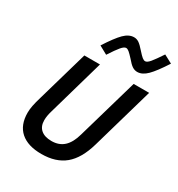

<svg xmlns="http://www.w3.org/2000/svg" viewBox="-213 -1051 1116 1204"><g transform="rotate(30 344.5 -449.5)"><path d="M282 -87Q336 -87 370.5 -118.5Q405 -150 423 -215L550 -655H662L533 -206Q500 -91 436 -38Q372 15 268 15Q169 15 116.5 -31.5Q64 -78 64 -167Q64 -190 69.5 -218.5Q75 -247 88 -290L193 -655H306L190 -249Q184 -229 181 -212Q178 -195 178 -178Q178 -134 205 -110.5Q232 -87 282 -87ZM629 -914 689 -882Q637 -801 602 -766Q567 -731 531 -731Q512 -731 495 -742Q478 -753 453 -783Q431 -807 419 -817Q407 -827 397 -827Q383 -827 363.5 -804Q344 -781 309 -727L249 -760Q301 -841 335.5 -875.5Q370 -910 407 -910Q426 -910 442.5 -899Q459 -888 485 -858Q507 -833 519 -823.5Q531 -814 541 -814Q555 -814 574.5 -837.5Q594 -861 629 -914Z"/></g></svg>

Font: Intel One Mono Medium
Style: Italic
Weight: 500
Italic angle: -16°
Monospace: yes
Designer: Fred Shallcrass
Foundry: Frere-Jones Type LLC
Version: Version 1.400;hotconv 1.1.0;makeotfexe 2.6.0;FJTRelease1.4